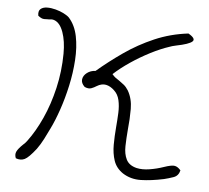

<svg xmlns="http://www.w3.org/2000/svg" viewBox="-83 -833 1029 946"><g transform="rotate(10 432.0 -360.5)"><path d="M588 0Q552 -20 537 -54.5Q522 -89 518.5 -131.5Q515 -174 515 -217Q515 -255 513.5 -289.5Q512 -324 503 -352Q494 -380 473 -396Q452 -413 430 -415.5Q408 -418 385 -401Q375 -393 361.5 -386.5Q348 -380 328 -387Q308 -403 309 -422Q310 -441 326.5 -456Q343 -471 367 -474Q422 -530 485.5 -583Q549 -636 624 -676.5Q699 -717 786 -735Q827 -716 812.5 -700Q798 -684 736 -666Q714 -659 709 -656Q664 -637 616.5 -607Q569 -577 526.5 -542.5Q484 -508 452 -473Q462 -463 471 -457.5Q480 -452 490 -447Q502 -440 515 -431.5Q528 -423 540 -407Q566 -370 570.5 -319.5Q575 -269 574 -219Q574 -174 576.5 -135Q579 -96 595 -70Q611 -44 649 -38Q678 -34 713.5 -43Q749 -52 780 -66Q818 -83 833.5 -81Q849 -79 864 -64Q860 -36 836.5 -25.5Q813 -15 792 -8Q730 11 680 16.5Q630 22 588 0ZM55 18Q46 1 51.5 -14.5Q57 -30 79 -55Q87 -63 90 -68Q93 -73 96 -77Q129 -130 154.5 -202Q180 -274 192 -358.5Q204 -443 197 -530Q192 -592 172.5 -634.5Q153 -677 124 -685Q117 -687 110.5 -686.5Q104 -686 96 -684Q95 -684 94 -684Q71 -680 61.5 -683Q52 -686 42 -693Q36 -716 47 -727Q58 -738 78 -740Q98 -742 121 -738Q144 -734 163.5 -726Q183 -718 192 -710Q226 -678 241.5 -625.5Q257 -573 258.5 -509Q260 -445 251.5 -379.5Q243 -314 228.5 -256Q214 -198 198 -157Q188 -130 176 -100.5Q164 -71 149 -46Q118 2 99 13.5Q80 25 55 18Z"/></g></svg>

Font: Yuji Hentaigana Akebono
Style: Regular
Weight: 400
Designer: Kataoka Yuji
Foundry: Kinuta Font Factory
Version: Version 3.002